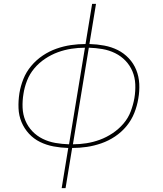

<svg xmlns="http://www.w3.org/2000/svg" viewBox="-20 -755 840 990"><path d="M298 215 332 8Q294 7 256.5 0Q219 -7 186.5 -23Q154 -39 129.5 -65.5Q105 -92 91 -125.5Q77 -159 75.5 -197Q74 -235 80 -274Q86 -311 100.5 -347.5Q115 -384 141 -415Q167 -446 200.5 -468.5Q234 -491 271 -504Q308 -517 345.5 -522.5Q383 -528 421 -528L455 -735H475L441 -528Q480 -527 517.5 -520Q555 -513 587 -497Q619 -481 644 -454.5Q669 -428 682.5 -394.5Q696 -361 698 -323Q700 -285 693 -246Q687 -209 672.5 -172.5Q658 -136 632.5 -105Q607 -74 573.5 -51.5Q540 -29 502.5 -16Q465 -3 427.5 2.5Q390 8 352 8L318 215ZM336 -11 418 -509Q383 -509 347.5 -503.5Q312 -498 278 -485.5Q244 -473 212.5 -452Q181 -431 157 -402.5Q133 -374 119.5 -339.5Q106 -305 101 -271Q95 -235 96.5 -199.5Q98 -164 111 -133Q124 -102 147 -78Q170 -54 200.5 -39Q231 -24 265.5 -18Q300 -12 336 -11ZM356 -11Q391 -11 426 -16.5Q461 -22 495 -34.5Q529 -47 560.5 -68Q592 -89 616.5 -117.5Q641 -146 654 -180.5Q667 -215 673 -249Q679 -285 677.5 -320.5Q676 -356 663 -387Q650 -418 627 -442Q604 -466 573.5 -481Q543 -496 508.5 -502Q474 -508 438 -509Z"/></svg>

Font: Iosevka Aile Thin Oblique
Style: Regular
Weight: 100
Italic angle: -9°
Designer: Belleve Invis
Foundry: Belleve Invis
Version: Version 31.1.0; ttfautohint (v1.8.4)